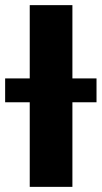

<svg xmlns="http://www.w3.org/2000/svg" viewBox="-62 -727 395 747"><path d="M219.7 -421.9H313.5V-329.1H219.7V0H53.7V-329.1H-42V-421.9H53.7V-707H219.7Z"/></svg>

Font: Pretendard Std ExtraBold
Style: Regular
Weight: 800
Designer: Base glyphs from Inter by Rasmus Andersson; Hangeul glyphs from Noto Sans CJK(Source Han Sans) by Jang Soo-young and Kan
Foundry: Kil Hyung-jin
Version: Version 1.309